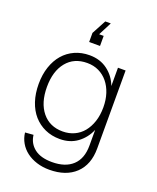

<svg xmlns="http://www.w3.org/2000/svg" viewBox="-165 -854 910 1113"><g transform="rotate(20 289.5 -297.5)"><path d="M276 162Q234 162 198 150.5Q162 139 135 118.5Q108 98 91.5 69.5Q75 41 71 7L122 3Q128 54 167 84.5Q206 115 276 115Q358 115 403 73Q448 31 448 -49V-146Q425 -92 380 -59Q335 -26 272 -26Q222 -26 181 -44.5Q140 -63 110.5 -96.5Q81 -130 65 -178Q49 -226 49 -285Q49 -343 65 -390.5Q81 -438 110 -471.5Q139 -505 180 -523.5Q221 -542 271 -542Q336 -542 382.5 -507Q429 -472 449 -417V-530H496V-49Q496 51 437.5 106.5Q379 162 276 162ZM273 -73Q312 -73 344.5 -88Q377 -103 399.5 -130.5Q422 -158 435 -197Q448 -236 448 -285Q448 -331 435.5 -369.5Q423 -408 400 -436Q377 -464 345 -479.5Q313 -495 273 -495Q192 -495 146 -438.5Q100 -382 100 -285Q100 -187 146.5 -130Q193 -73 273 -73ZM241 -613V-669L288 -757H322L280 -675H308V-613Z"/></g></svg>

Font: Geist ExtLt
Style: Regular
Weight: 400
Designer: Basement.studio, Andrés Briganti, Mateo Zaragoza
Foundry: Basement.studio, Vercel, Andrés Briganti, Guido Ferreyra, Mateo Zaragoza
Version: Version 1.401